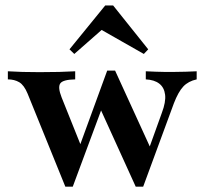

<svg xmlns="http://www.w3.org/2000/svg" viewBox="-20 -679 756 706"><path d="M220.2 7.3 81.5 -334.7Q68.5 -366.1 50.8 -376.6Q33.1 -387.1 8.9 -387.1V-416.9Q35.5 -415.3 62.5 -414.5Q89.5 -413.7 125 -413.7Q164.5 -413.7 197.2 -414.5Q229.8 -415.3 256.5 -416.9V-387.1Q211.3 -386.3 201.6 -372.2Q191.9 -358.1 206.5 -321L281.5 -133.9L266.1 -123.4L374.2 -419.4L399.2 -400.8L247.6 7.3ZM479 7.3 345.2 -287.1 374.2 -419.4H403.2L537.1 -126.6L521 -113.7L575 -263.7Q590.3 -304 587.1 -330.6Q583.9 -357.3 565.7 -371.4Q547.6 -385.5 516.1 -387.1V-416.9Q536.3 -416.1 553.6 -415.3Q571 -414.5 586.7 -414.5Q602.4 -414.5 617.7 -414.5Q640.3 -414.5 663.3 -415.3Q686.3 -416.1 703.2 -416.9V-387.1Q672.6 -380.6 654 -360.9Q635.5 -341.1 619.4 -299.2L506.5 7.3ZM253.2 -480.6 235.5 -497.6 366.9 -658.9H396L525 -497.6L508.9 -480.6L333.1 -580.6L379 -591.1Z"/></svg>

Font: Playfair
Style: Bold
Weight: 700
Designer: Claus Eggers Sørensen
Foundry: Claus Eggers Sørensen
Version: Version 2.001;gftools[0.9.30]